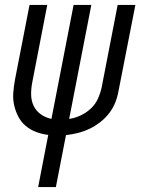

<svg xmlns="http://www.w3.org/2000/svg" viewBox="-20 -550 590 780"><path d="M135 210 176 -2Q150 -5 126.5 -14Q103 -23 84.5 -38.5Q66 -54 54.5 -76Q43 -98 37.5 -122.5Q32 -147 34 -173.5Q36 -200 41 -227L100 -530H172L111 -215Q106 -190 106.5 -165Q107 -140 117 -119.5Q127 -99 146 -85.5Q165 -72 189 -67L279 -530H351L261 -67Q284 -70 307.5 -81Q331 -92 349.5 -109.5Q368 -127 378 -149.5Q388 -172 393 -195L458 -530H530L462 -183Q458 -159 449 -135.5Q440 -112 424.5 -91.5Q409 -71 388 -54.5Q367 -38 344 -27Q321 -16 297 -10Q273 -4 248 -1L207 210Z"/></svg>

Font: Lode
Style: Italic
Weight: 400
Italic angle: -11°
Monospace: yes
Designer: Belleve Invis
Foundry: Belleve Invis
Version: Version 29.2.0; ttfautohint (v1.8.3)